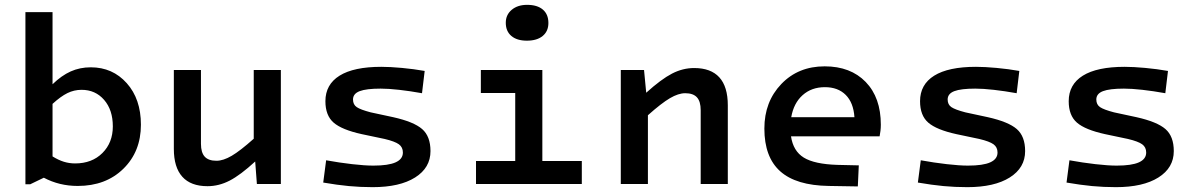

<svg xmlns="http://www.w3.org/2000/svg" viewBox="-20 -760 4952 793"><path d="M85 -710H197V-412Q234 -448 272 -465Q310 -482 355 -482Q445 -482 503.5 -416.5Q562 -351 562 -245Q562 -134 489.5 -63Q417 8 301 8Q263 8 228 -0.5Q193 -9 161 -26L105 1H85ZM446 -238Q446 -306 410 -347.5Q374 -389 317 -389Q286 -389 258.5 -375.5Q231 -362 197 -331V-114Q221 -99 243.5 -92Q266 -85 290 -85Q360 -85 403 -128Q446 -171 446 -238Z M1140 -471V0H1041L1034 -93Q973 -37 928.5 -14Q884 9 837 9Q768 9 733 -30Q698 -69 698 -145V-471H810V-166Q810 -130 825.5 -113Q841 -96 874 -96Q902 -96 937 -116.5Q972 -137 1028 -187V-471Z M1758 -136Q1758 -67 1694.5 -27Q1631 13 1519 13Q1468 13 1420.5 8.5Q1373 4 1315 -6L1327 -98Q1382 -88 1434.5 -82Q1487 -76 1522 -76Q1584 -76 1614 -89.5Q1644 -103 1644 -130Q1644 -152 1627.5 -164Q1611 -176 1569 -186L1474 -206Q1392 -224 1358 -253.5Q1324 -283 1324 -342Q1324 -411 1382.5 -447.5Q1441 -484 1555 -484Q1591 -484 1640 -479.5Q1689 -475 1734 -467L1723 -375Q1673 -384 1628.5 -389Q1584 -394 1552 -394Q1493 -394 1465.5 -383.5Q1438 -373 1438 -349Q1438 -328 1453.5 -317.5Q1469 -307 1511 -296L1604 -276Q1689 -257 1723.5 -227Q1758 -197 1758 -136Z M2245 -665Q2245 -631 2221.5 -611.5Q2198 -592 2156 -592Q2115 -592 2092 -611.5Q2069 -631 2069 -666Q2069 -699 2093.5 -719.5Q2118 -740 2157 -740Q2199 -740 2222 -720.5Q2245 -701 2245 -665ZM1946 0V-95H2108V-376H1966V-471H2220V-95H2383V0Z M2544 -471H2640L2649 -377Q2711 -433 2755.5 -456Q2800 -479 2847 -479Q2916 -479 2951 -440.5Q2986 -402 2986 -325V0H2874V-305Q2874 -341 2858.5 -358Q2843 -375 2810 -375Q2782 -375 2747 -354.5Q2712 -334 2656 -284V0H2544Z M3439 -79 3527 -77 3523 10 3403 8Q3268 6 3202.5 -52.5Q3137 -111 3137 -229Q3137 -340 3207 -413Q3277 -486 3386 -486Q3493 -486 3555.5 -421.5Q3618 -357 3618 -245Q3618 -232 3616.5 -219.5Q3615 -207 3613 -197H3247Q3256 -136 3300 -109Q3344 -82 3439 -79ZM3387 -400Q3332 -400 3295 -367Q3258 -334 3248 -276H3509Q3505 -336 3473 -368Q3441 -400 3387 -400Z M4214 -136Q4214 -67 4150.5 -27Q4087 13 3975 13Q3924 13 3876.5 8.5Q3829 4 3771 -6L3783 -98Q3838 -88 3890.5 -82Q3943 -76 3978 -76Q4040 -76 4070 -89.5Q4100 -103 4100 -130Q4100 -152 4083.5 -164Q4067 -176 4025 -186L3930 -206Q3848 -224 3814 -253.5Q3780 -283 3780 -342Q3780 -411 3838.5 -447.5Q3897 -484 4011 -484Q4047 -484 4096 -479.5Q4145 -475 4190 -467L4179 -375Q4129 -384 4084.5 -389Q4040 -394 4008 -394Q3949 -394 3921.5 -383.5Q3894 -373 3894 -349Q3894 -328 3909.5 -317.5Q3925 -307 3967 -296L4060 -276Q4145 -257 4179.5 -227Q4214 -197 4214 -136Z M4828 -136Q4828 -67 4764.5 -27Q4701 13 4589 13Q4538 13 4490.5 8.5Q4443 4 4385 -6L4397 -98Q4452 -88 4504.5 -82Q4557 -76 4592 -76Q4654 -76 4684 -89.5Q4714 -103 4714 -130Q4714 -152 4697.5 -164Q4681 -176 4639 -186L4544 -206Q4462 -224 4428 -253.5Q4394 -283 4394 -342Q4394 -411 4452.5 -447.5Q4511 -484 4625 -484Q4661 -484 4710 -479.5Q4759 -475 4804 -467L4793 -375Q4743 -384 4698.5 -389Q4654 -394 4622 -394Q4563 -394 4535.5 -383.5Q4508 -373 4508 -349Q4508 -328 4523.5 -317.5Q4539 -307 4581 -296L4674 -276Q4759 -257 4793.5 -227Q4828 -197 4828 -136Z"/></svg>

Font: Intel One Mono Medium
Style: Regular
Weight: 500
Monospace: yes
Designer: Fred Shallcrass
Foundry: Frere-Jones Type LLC
Version: Version 1.400;hotconv 1.1.0;makeotfexe 2.6.0;FJTRelease1.4